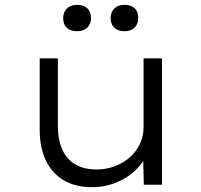

<svg xmlns="http://www.w3.org/2000/svg" viewBox="-20 -763 831 793"><path d="M360 10Q291 10 243 -18.5Q195 -47 169.5 -100Q144 -153 144 -227V-522H219V-246Q219 -187 237 -146Q255 -105 291 -84Q327 -63 379 -63Q419 -63 454.5 -76.5Q490 -90 516.5 -113.5Q543 -137 558 -169Q573 -201 573 -237V-522H649V0H574L571 -118L584 -124Q572 -91 540 -60Q508 -29 461 -9.5Q414 10 360 10ZM494 -634Q467 -634 452 -648.5Q437 -663 437 -689Q437 -713 452 -728Q467 -743 494 -743Q521 -743 536 -729Q551 -715 551 -689Q551 -664 536 -649Q521 -634 494 -634ZM299 -634Q271 -634 256 -648Q241 -662 241 -688Q241 -713 256.5 -728Q272 -743 299 -743Q326 -743 341 -728.5Q356 -714 356 -688Q356 -664 340.5 -649Q325 -634 299 -634Z"/></svg>

Font: Lexend Giga Light
Style: Regular
Weight: 300
Version: Version 1.007